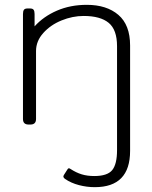

<svg xmlns="http://www.w3.org/2000/svg" viewBox="-20 -515 628 794"><path d="M249 225Q244 221 242.5 217.5Q241 214 244 209L258 187Q261 181 265 181Q268 181 272 184Q295 199 318 206Q341 213 370 213Q424 213 444 188.5Q464 164 464 106V-324Q464 -392 429.5 -420.5Q395 -449 326 -449Q280 -449 234.5 -430.5Q189 -412 159 -378.5Q129 -345 129 -304V-23Q129 0 106 0H98Q75 0 75 -23V-457Q75 -469 79 -474.5Q83 -480 94 -480H104Q115 -480 119 -474.5Q123 -469 123 -457V-406Q160 -447 215.5 -471Q271 -495 339 -495Q421 -495 469.5 -453.5Q518 -412 518 -327V109Q518 259 372 259Q339 259 306.5 250.5Q274 242 249 225Z"/></svg>

Font: Mitr ExtraLight
Style: Regular
Weight: 250
Designer: Thanarat Vachiruckul
Foundry: Cadson Demak Co.,Ltd.
Version: Version 1.000